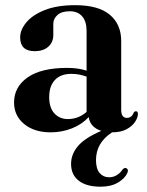

<svg xmlns="http://www.w3.org/2000/svg" viewBox="-20 -488 553 724"><path d="M33 -101.5Q33 -160 84 -196Q135 -232 234 -232Q256 -232 273.8 -229.2Q291.5 -226.5 306.5 -221.5V-371.5Q306.5 -407 290 -426.2Q273.5 -445.5 243 -445.5Q212.5 -445.5 196.8 -431.5Q181 -417.5 181 -398.5V-356Q181 -328.5 162 -311.8Q143 -295 111 -295Q56 -295 56 -347Q56 -375.5 79.5 -403.8Q103 -432 149.2 -450.2Q195.5 -468.5 263.5 -468.5Q351 -468.5 394 -432.5Q437 -396.5 437 -333.5V-74Q437 -43.5 458.5 -43.5Q477 -43.5 484 -63Q487.5 -68.5 492.5 -68.5Q500 -68.5 500 -58Q500 -45 489.5 -28.8Q479 -12.5 457.5 -0.8Q436 11 402.5 11Q342 50.5 342 115.5Q342 148.5 355.8 164.5Q369.5 180.5 391.5 180.5Q407 180.5 420.2 172.5Q433.5 164.5 441.5 152Q448.5 143.5 455.5 146Q459.5 147 461.5 151.5Q463.5 156 460.5 163.5Q451.5 184.5 425.2 200.2Q399 216 359.5 216Q306 216 277 193.5Q248 171 248 130Q248 93.5 274 62.8Q300 32 362 5.5Q320 -8 314.5 -46.5Q288.5 -18.5 250.8 -3.8Q213 11 171 11Q109.5 11 71.2 -20.2Q33 -51.5 33 -101.5ZM165.5 -122Q165.5 -81.5 185.2 -60.2Q205 -39 236 -39Q275.5 -39 306.5 -66V-199Q293 -204 279 -206.8Q265 -209.5 248.5 -209.5Q209 -209.5 187.2 -186.5Q165.5 -163.5 165.5 -122Z"/></svg>

Font: Fraunces 72pt SemiBold
Style: Regular
Weight: 600
Version: Version 1.000;[b76b70a41]